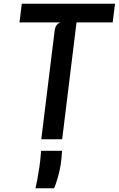

<svg xmlns="http://www.w3.org/2000/svg" viewBox="-20 -747 640 1030"><path d="M201.5 0 273.5 -585.5Q275.5 -600 283.2 -611.2Q291 -622.5 305 -627H84.5L97 -727H597L584.5 -627H390.5L313.5 0ZM170.5 263Q175 244 180.5 214.2Q186 184.5 190.8 152.5Q195.5 120.5 197.5 95.5L200.5 62H313L309.5 104Q307 133 300.8 162.2Q294.5 191.5 286.5 217.5Q278.5 243.5 270.5 263Z"/></svg>

Font: Spline Sans Mono Medium
Style: Italic
Weight: 500
Italic angle: -4°
Monospace: yes
Designer: Eben Sorkin, Mirko Velimirovic
Foundry: Sorkin Type
Version: Version 1.004